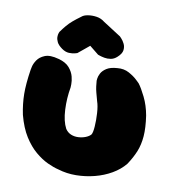

<svg xmlns="http://www.w3.org/2000/svg" viewBox="-80 -779 779 855"><g transform="rotate(10 309.0 -352.0)"><path d="M239 -7Q217 -12 189 -25Q161 -38 132.5 -62Q104 -86 80 -124Q56 -162 41 -219Q31 -267 30.5 -312Q30 -357 40 -422Q40 -422 43 -436.5Q46 -451 57 -467.5Q68 -484 91 -493.5Q114 -503 154 -492Q188 -483 204 -464Q220 -445 225 -425Q230 -405 229.5 -390.5Q229 -376 229 -376Q220 -326 222.5 -274.5Q225 -223 242 -191Q252 -176 267.5 -169.5Q283 -163 301 -164Q319 -165 334 -171Q349 -177 357 -186Q363 -195 365 -223.5Q367 -252 365 -284Q363 -316 356 -336Q350 -358 346 -373Q342 -388 340.5 -400.5Q339 -413 338 -426Q338 -426 339 -436Q340 -446 347 -459.5Q354 -473 371 -484Q388 -495 419 -497Q449 -500 472.5 -487Q496 -474 510 -460.5Q524 -447 524 -447Q538 -429 556 -392.5Q574 -356 582 -311Q590 -257 587 -218.5Q584 -180 571.5 -149Q559 -118 537 -85Q514 -57 479.5 -37Q445 -17 404 -6.5Q363 4 320.5 4.5Q278 5 239 -7ZM162 -539Q144 -552 138 -564.5Q132 -577 132 -587.5Q132 -598 134.5 -604.5Q137 -611 137 -611Q150 -629 161 -642Q172 -655 186 -667Q200 -679 222 -695Q231 -703 249.5 -706Q268 -709 288.5 -706Q309 -703 325 -690L406 -638Q406 -638 413.5 -630Q421 -622 427.5 -609Q434 -596 432 -580Q430 -564 411 -547Q398 -535 383 -532.5Q368 -530 354.5 -532.5Q341 -535 332.5 -538Q324 -541 324 -541L283 -574Q271 -564 257 -552.5Q243 -541 232 -532Q232 -532 221.5 -529Q211 -526 195 -526.5Q179 -527 162 -539Z"/></g></svg>

Font: Sour Gummy Black
Style: Regular
Weight: 900
Version: Version 1.000